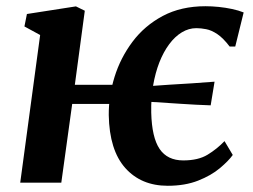

<svg xmlns="http://www.w3.org/2000/svg" viewBox="-20 -587 814 617"><path d="M45 0 109 -474.5 58.5 -502 66.5 -542 224 -566.5 252.5 -552.5 220.5 -314.5H380.5L372 -253H212L177 0ZM519 10Q433.5 10 382.5 -47.2Q331.5 -104.5 329.5 -217Q329 -278 348 -339.5Q367 -401 405.8 -452.8Q444.5 -504.5 503.2 -535.8Q562 -567 640.5 -567Q660 -567 682.5 -564.8Q705 -562.5 726 -558Q747 -553.5 763 -547L736 -437.5H718Q697 -465 678.2 -477.5Q659.5 -490 642.5 -493.2Q625.5 -496.5 611 -496.5Q586.5 -496.5 564.2 -483Q542 -469.5 523.8 -445Q505.5 -420.5 492.2 -386.8Q479 -353 472 -312Q465 -271 466 -225Q468 -145 493 -108.2Q518 -71.5 569 -71.5Q617 -71.5 647 -89.8Q677 -108 701.5 -133.5L728 -89Q714.5 -70 686.5 -46.5Q658.5 -23 616.5 -6.5Q574.5 10 519 10ZM657 -248.5Q610.5 -250 559.5 -253.5Q508.5 -257 444 -261L449 -309.5Q488 -312.5 524.5 -314.8Q561 -317 596.5 -319.2Q632 -321.5 669.5 -324.5Z"/></svg>

Font: Merriweather 20pt
Style: Bold Italic
Weight: 700
Italic angle: -7.8°
Version: Version 2.101